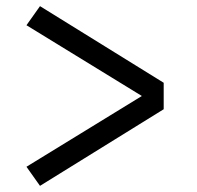

<svg xmlns="http://www.w3.org/2000/svg" viewBox="-20 -652 640 624"><path d="M110 -48 66 -110 441 -340 66 -570 110 -632 512 -383V-297Z"/></svg>

Font: R Plex Mono
Style: Regular
Weight: 400
Monospace: yes
Designer: Belleve Invis
Foundry: Belleve Invis
Version: Version 31.8.0